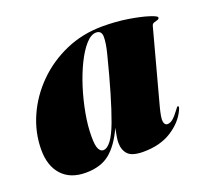

<svg xmlns="http://www.w3.org/2000/svg" viewBox="-89 -565 734 681"><g transform="rotate(-20 278.0 -224.0)"><path d="M453 -121Q442 -80 444.8 -66.5Q447.5 -53 458 -53Q468 -53 478.5 -61.5Q489 -70 504.5 -91Q509 -97 510.2 -98.5Q511.5 -100 513.5 -100Q519.5 -100 512.5 -85Q494.5 -45.5 451.2 -17.8Q408 10 344 10Q302.5 10 286.8 -6.2Q271 -22.5 271 -51Q271 -60 273.5 -74.8Q276 -89.5 279 -104Q252.5 -46 218 -18Q183.5 10 127 10Q69 10 37.2 -24.8Q5.5 -59.5 5.5 -120Q5.5 -184.5 32.2 -245Q59 -305.5 107 -353.5Q155 -401.5 219.5 -429.8Q284 -458 359.5 -458Q410 -458 455 -450.8Q500 -443.5 528.2 -434.5Q556.5 -425.5 556.5 -420Q556.5 -414 550 -412.2Q543.5 -410.5 536.5 -408.2Q529.5 -406 527.5 -398ZM189 -103.5Q189 -68.5 195.8 -56.2Q202.5 -44 212 -44Q242.5 -44 272.8 -125.8Q303 -207.5 341 -357.5Q351.5 -398 351.2 -421.5Q351 -445 330 -445Q311 -445 291 -422.8Q271 -400.5 252.8 -363.5Q234.5 -326.5 220.2 -281.5Q206 -236.5 197.5 -190.2Q189 -144 189 -103.5Z"/></g></svg>

Font: Fraunces 144pt S000 Black
Style: Italic
Weight: 900
Italic angle: -16°
Version: Version 1.000; ttfautohint (v1.8.3)